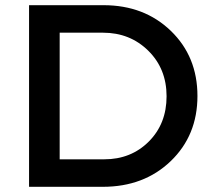

<svg xmlns="http://www.w3.org/2000/svg" viewBox="-20 -720 815 740"><path d="M379 -700Q536 -700 638.5 -601Q741 -502 741 -350Q741 -198 638 -99Q535 0 376 0H92V-700ZM382 -106Q485 -106 553.5 -174.5Q622 -243 622 -349Q622 -455 551.5 -524.5Q481 -594 377 -594H210V-106Z"/></svg>

Font: Montserrat-Arabic
Style: Regular
Weight: 400
Designer: Mohamed Gaber
Foundry: Kief Type Foundry
Version: Version 5.008;PS 005.008;hotconv 1.0.88;makeotf.lib2.5.64775